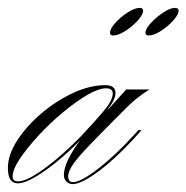

<svg xmlns="http://www.w3.org/2000/svg" viewBox="-63 -460 473 487"><path d="M-18 5Q-43 5 -43 -34Q-43 -67 -19.5 -103.5Q4 -140 41.5 -172Q79 -204 122 -224Q165 -244 204 -244Q230 -244 230 -224Q230 -208 210 -182H211L257 -233H316Q303 -225 288 -213.5Q273 -202 260 -189Q203 -132 170 -98Q137 -64 123.5 -45Q110 -26 110 -13Q110 2 122 2Q142 2 186.5 -32.5Q231 -67 279 -120L288 -130H296L289 -122Q257 -86 224.5 -56.5Q192 -27 164.5 -10Q137 7 121 7Q112 7 105.5 0.5Q99 -6 99 -16Q99 -48 140 -104Q112 -75 82 -50.5Q52 -26 25.5 -10.5Q-1 5 -18 5ZM-17 0Q5 0 49 -32Q93 -64 142 -114Q178 -152 200.5 -179Q223 -206 223 -223Q223 -236 206 -236Q187 -236 158 -219Q129 -202 96 -174.5Q63 -147 34.5 -116Q6 -85 -12.5 -57.5Q-31 -30 -31 -12Q-31 0 -17 0ZM291 -440Q300 -440 300 -433Q300 -423 286.5 -408Q273 -393 255 -381.5Q237 -370 224 -370Q216 -370 216 -377Q216 -387 229.5 -402Q243 -417 261 -428.5Q279 -440 291 -440ZM381 -440Q390 -440 390 -433Q390 -423 376.5 -408Q363 -393 345 -381.5Q327 -370 314 -370Q306 -370 306 -377Q306 -387 320 -402Q334 -417 351.5 -428.5Q369 -440 381 -440Z"/></svg>

Font: Ballet 72pt
Style: Regular
Weight: 400
Designer: Maximiliano R. Sproviero
Foundry: Omnibus-Type
Version: Version 1.100; ttfautohint (v1.8.3)